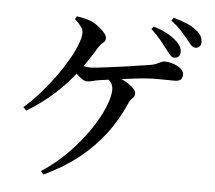

<svg xmlns="http://www.w3.org/2000/svg" viewBox="-58 -884 1115 997"><g transform="rotate(5 500.0 -385.0)"><path d="M933 -675Q919 -675 908.5 -687.5Q898 -700 883 -719Q868 -737 850.5 -756.5Q833 -776 797 -805L807 -820Q848 -809 877.5 -796.5Q907 -784 926 -768Q946 -753 954 -738Q962 -723 962 -706Q962 -692 954 -683.5Q946 -675 933 -675ZM828 -614Q816 -614 805.5 -626Q795 -638 782 -655Q767 -676 748 -699Q729 -722 697 -752L708 -766Q746 -754 775 -739Q804 -724 823 -707Q842 -691 850.5 -676Q859 -661 859 -645Q859 -631 850.5 -622.5Q842 -614 828 -614ZM190 33Q265 -16 326 -78.5Q387 -141 431 -205.5Q475 -270 498.5 -326.5Q522 -383 522 -420Q522 -440 512.5 -454.5Q503 -469 486 -479L504 -499Q542 -491 573 -475.5Q604 -460 623 -442.5Q642 -425 642 -411Q642 -396 630 -385Q618 -374 611 -357Q574 -271 517.5 -196Q461 -121 383.5 -59.5Q306 2 204 50ZM70 -290Q113 -327 153 -372.5Q193 -418 227.5 -465.5Q262 -513 287.5 -557.5Q313 -602 327.5 -639.5Q342 -677 342 -700Q342 -717 331.5 -732Q321 -747 297 -769L306 -784Q331 -780 353.5 -774.5Q376 -769 393 -760Q409 -751 426 -737.5Q443 -724 454.5 -709.5Q466 -695 466 -683Q466 -668 453.5 -659Q441 -650 429 -631Q388 -562 339.5 -498.5Q291 -435 229 -378.5Q167 -322 86 -273ZM387 -452Q375 -452 359 -463Q343 -474 328.5 -488Q314 -502 304 -513L322 -544Q340 -536 359 -530.5Q378 -525 395 -525Q410 -525 441 -528.5Q472 -532 510 -537Q548 -542 586.5 -547.5Q625 -553 656.5 -558Q688 -563 704 -565Q727 -569 740.5 -575Q754 -581 762.5 -585.5Q771 -590 780 -590Q801 -590 824.5 -582.5Q848 -575 864.5 -561.5Q881 -548 881 -530Q881 -515 873 -505Q865 -495 838 -495Q821 -495 797 -495.5Q773 -496 747 -496Q721 -496 697 -494Q674 -493 641.5 -489Q609 -485 573.5 -480.5Q538 -476 506 -471.5Q474 -467 452 -464Q433 -461 417 -456.5Q401 -452 387 -452Z"/></g></svg>

Font: Noto Serif HK ExtraLight SemiBold
Style: Regular
Weight: 600
Version: Version 2.002-H1;hotconv 1.1.0;makeotfexe 2.6.0